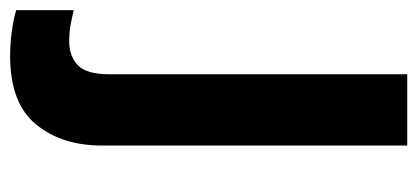

<svg xmlns="http://www.w3.org/2000/svg" viewBox="-298 -343 826 380"><g transform="rotate(90 115.0 -153.0)"><path d="M35 240Q12 240 -13.5 236.5Q-39 233 -55 228V114Q-39 118 -24.5 120.5Q-10 123 7 123Q36 123 54 106Q72 89 72 44V-546H213V59Q213 138 171 189Q129 240 35 240Z"/></g></svg>

Font: Noto Sans Gujarati UI SemiCondensed
Style: Bold
Weight: 700
Width: 4
Designer: Jelle Bosma - Monotype Design Team, Universal Thirst
Foundry: Monotype Imaging Inc.
Version: Version 2.106; ttfautohint (v1.8.4.7-5d5b)